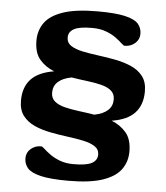

<svg xmlns="http://www.w3.org/2000/svg" viewBox="-57 -770 814 943"><g transform="rotate(5 350.0 -298.0)"><path d="M314.5 122.5Q226.5 122.5 179 111.2Q131.5 100 113.5 79.5Q95.5 59 95.5 30.5Q95.5 2 116.8 -16.2Q138 -34.5 168 -34.5Q173 -34.5 184.8 -23.5Q196.5 -12.5 216.2 2Q236 16.5 265.2 27.8Q294.5 39 334 39Q397.5 39 423.8 24.2Q450 9.5 450 -18Q450 -44 428.2 -58.2Q406.5 -72.5 370.8 -80Q335 -87.5 292.2 -93Q249.5 -98.5 206.8 -106.8Q164 -115 128.2 -131Q92.5 -147 70.8 -175.2Q49 -203.5 49 -249.5Q49 -316 85.5 -355.2Q122 -394.5 199 -407Q156 -423.5 127.5 -456.5Q99 -489.5 99 -550Q99 -600 126 -638Q153 -676 216 -697.5Q279 -719 386 -719Q474 -719 521.5 -708Q569 -697 587 -676.5Q605 -656 605 -627Q605 -599 583.8 -580.5Q562.5 -562 532.5 -562Q527.5 -562 515.8 -573.2Q504 -584.5 484.2 -599Q464.5 -613.5 435.2 -624.5Q406 -635.5 366.5 -635.5Q303 -635.5 276.8 -620.8Q250.5 -606 250.5 -579Q250.5 -552.5 272.2 -538.2Q294 -524 329.8 -516.5Q365.5 -509 408.2 -503.5Q451 -498 493.8 -489.8Q536.5 -481.5 572.2 -465.8Q608 -450 629.8 -421.8Q651.5 -393.5 651.5 -347.5Q651.5 -281 615 -241.5Q578.5 -202 501.5 -190Q544.5 -173 573 -140Q601.5 -107 601.5 -46.5Q601.5 3.5 574.2 41.5Q547 79.5 484.2 101Q421.5 122.5 314.5 122.5ZM502.5 -294.5Q502.5 -322.5 483.8 -338Q465 -353.5 434 -361.2Q403 -369 364.8 -373.5Q326.5 -378 287 -384.5Q198 -367 198 -302Q198 -274.5 216.8 -259Q235.5 -243.5 266.5 -235.8Q297.5 -228 335.8 -223.2Q374 -218.5 413.5 -212Q502.5 -229.5 502.5 -294.5Z"/></g></svg>

Font: Newsreader 6pt SemiBold
Style: Regular
Weight: 600
Designer: Hugues Gentile
Foundry: Production Type
Version: Version 1.003; ttfautohint (v1.8.3)